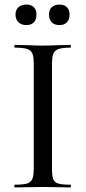

<svg xmlns="http://www.w3.org/2000/svg" viewBox="-20 -822 375 842"><path d="M289 -12Q291 -12 291 -6Q291 0 289 0Q257 0 239 -1L167 -2L97 -1Q78 0 45 0Q43 0 43 -6Q43 -12 45 -12Q81 -12 98 -17Q115 -22 121.5 -36.5Q128 -51 128 -81V-544Q128 -574 121.5 -588Q115 -602 98 -607.5Q81 -613 45 -613Q43 -613 43 -619Q43 -625 45 -625L97 -624Q141 -622 167 -622Q196 -622 240 -624L289 -625Q291 -625 291 -619Q291 -613 289 -613Q253 -613 236.5 -607Q220 -601 214 -586.5Q208 -572 208 -542V-81Q208 -50 213.5 -36Q219 -22 235.5 -17Q252 -12 289 -12ZM48 -758Q48 -779 61 -790.5Q74 -802 95 -802Q117 -802 128.5 -790.5Q140 -779 140 -758Q140 -736 128.5 -724Q117 -712 95 -712Q74 -712 61 -724.5Q48 -737 48 -758ZM195 -758Q195 -779 207 -790.5Q219 -802 241 -802Q262 -802 273.5 -790.5Q285 -779 285 -758Q285 -736 273.5 -724Q262 -712 241 -712Q219 -712 207 -724Q195 -736 195 -758Z"/></svg>

Font: Cormorant Infant Medium
Style: Regular
Weight: 500
Designer: Christian Thalmann (Catharsis Fonts)
Foundry: Catharsis Fonts
Version: Version 4.000